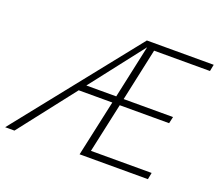

<svg xmlns="http://www.w3.org/2000/svg" viewBox="-144 -815 1107 972"><g transform="rotate(20 410.0 -329.0)"><path d="M544 -622 483 -339H749L741 -303H475L417 -36H744L737 0H369L435 -303H254L18 0H-32L492 -658H852L845 -622ZM443 -339 505 -626 282 -339Z"/></g></svg>

Font: Ysabeau Light
Style: Italic
Weight: 300
Italic angle: -12°
Designer: Christian Thalmann (Catharsis Fonts)
Version: Version 0.003